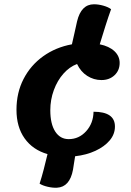

<svg xmlns="http://www.w3.org/2000/svg" viewBox="-20 -806 610 897"><path d="M246 71Q226 72 202.5 66.5Q179 61 165 52Q175 21 184 -13.5Q193 -48 202 -86Q133 -106 95 -159.5Q57 -213 57 -293Q57 -373 90 -437Q123 -501 181.5 -543Q240 -585 316 -599Q322 -625 328 -652Q334 -679 340 -706Q359 -786 419 -786Q440 -786 463 -779.5Q486 -773 499 -763Q486 -727 473 -686Q460 -645 446 -599Q490 -590 514.5 -567Q539 -544 539 -512Q539 -477 515 -454.5Q491 -432 454 -432Q418 -432 387.5 -451.5Q357 -471 340 -507Q305 -494 276.5 -462Q248 -430 231.5 -385Q215 -340 215 -291Q215 -227 238 -191.5Q261 -156 301 -156Q349 -156 382.5 -193Q416 -230 417 -284Q517 -284 517 -215Q517 -179 492.5 -150Q468 -121 426 -101.5Q384 -82 331 -76Q329 -61 326 -45Q323 -29 321 -13Q306 68 246 71Z"/></svg>

Font: Lemonada SemiBold
Style: Regular
Weight: 600
Designer: Mohamed Gaber (Arabic), Eduardo Tunni (Latin)
Foundry: Kief Type Foundry
Version: Version 4.005; ttfautohint (v1.8.3)